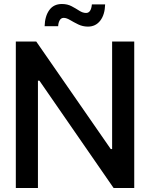

<svg xmlns="http://www.w3.org/2000/svg" viewBox="-20 -934 746 954"><path d="M647 -727.5V0H544.4L175.8 -533.2H168.5V0H58.6V-727.5H160.2L530.3 -193.4H537.1V-727.5ZM417 -801.8Q391.1 -801.8 368.7 -812.7Q346.2 -823.7 328.1 -834.5Q310.1 -845.2 296.9 -845.2Q283.2 -845.2 276.4 -832.8Q269.5 -820.3 269 -803.7H201.7Q203.1 -853.5 224.9 -883.8Q246.6 -914.1 287.6 -914.1Q314.9 -914.1 335.7 -903.1Q356.4 -892.1 373.8 -880.9Q391.1 -869.6 407.7 -869.6Q432.6 -869.6 436.5 -912.1H502.4Q501 -860.8 478 -831.3Q455.1 -801.8 417 -801.8Z"/></svg>

Font: Inter Tight Medium
Style: Regular
Weight: 500
Designer: Rasmus Andersson
Foundry: rsms
Version: Version 3.004; ttfautohint (v1.8.4.7-5d5b)